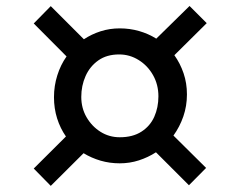

<svg xmlns="http://www.w3.org/2000/svg" viewBox="-20 -690 784 626"><path d="M195 -245Q176.5 -271.5 166.2 -304Q156 -336.5 156 -373Q156 -410 166.8 -444.2Q177.5 -478.5 197 -506L90 -613.5L145.5 -670L253.5 -562Q278.5 -578.5 308 -588Q337.5 -597.5 370.5 -597.5Q403 -597.5 433.5 -588.8Q464 -580 489.5 -564L598 -670.5L654 -614.5L548.5 -510Q567.5 -483.5 578.5 -451.2Q589.5 -419 589.5 -382Q589.5 -344.5 577.8 -310.5Q566 -276.5 545.5 -248L652 -142.5L596 -86L488.5 -193.5Q463 -177 433 -167.2Q403 -157.5 370.5 -157.5Q337.5 -157.5 307.8 -166.2Q278 -175 252.5 -190.5L145.5 -84L90 -140.5ZM370.5 -242.5Q413 -242.5 441.2 -260.8Q469.5 -279 483 -309.2Q496.5 -339.5 496.5 -376Q496.5 -414 479 -445Q461.5 -476 432.2 -494.2Q403 -512.5 368.5 -512.5Q328 -512.5 300.5 -493Q273 -473.5 259 -442Q245 -410.5 245 -374Q245 -337.5 262.2 -307.8Q279.5 -278 307.8 -260.2Q336 -242.5 370.5 -242.5Z"/></svg>

Font: Merriweather SemiBold
Style: Regular
Weight: 600
Version: Version 2.100